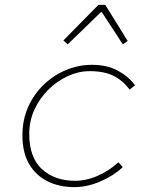

<svg xmlns="http://www.w3.org/2000/svg" viewBox="-20 -756 640 788"><path d="M286 12Q223 12 175 -12Q127 -36 99.5 -83Q72 -130 72 -200Q72 -265 96 -318Q120 -371 160.5 -409.5Q201 -448 252 -469Q303 -490 358 -490Q420 -490 464.5 -465.5Q509 -441 534 -406L512 -388Q484 -426 445.5 -445Q407 -464 348 -464Q303 -464 259 -444Q215 -424 179 -388.5Q143 -353 121.5 -306.5Q100 -260 100 -206Q100 -110 152 -62Q204 -14 288 -14Q335 -14 382 -35Q429 -56 466 -90L484 -70Q445 -34 391 -11Q337 12 286 12ZM258 -574 240 -590 384 -736H412L504 -588L484 -574L398 -706H394Z"/></svg>

Font: Source Code Pro ExtraLight ExtraLight
Style: Italic
Weight: 250
Italic angle: -11°
Monospace: yes
Version: Version 1.016;hotconv 1.0.116;makeotfexe 2.5.65601